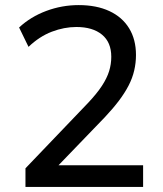

<svg xmlns="http://www.w3.org/2000/svg" viewBox="-20 -734 640 754"><path d="M80 0V-73L325 -329Q360 -366 380 -396.5Q400 -427 408.5 -454.5Q417 -482 417 -511Q417 -568 380.5 -598Q344 -628 280 -628Q232 -628 183.5 -609.5Q135 -591 92 -550L55 -626Q100 -668 161.5 -691Q223 -714 289 -714Q359 -714 409.5 -690.5Q460 -667 487 -623Q514 -579 514 -518Q514 -487 507 -457Q500 -427 485 -398Q470 -369 447 -338.5Q424 -308 392 -274L205 -80V-85H542V0Z"/></svg>

Font: Nunito Sans 12pt ExtraLight 8pt Medium
Style: Regular
Weight: 500
Version: Version 3.101;gftools[0.9.27]